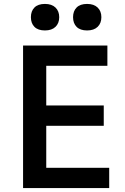

<svg xmlns="http://www.w3.org/2000/svg" viewBox="-20 -963 638 983"><path d="M264.2 -825.7Q245.1 -807.1 210 -807.1Q174.8 -807.1 156.5 -825.4Q138.2 -843.8 138.2 -875Q138.2 -906.2 156.5 -924.6Q174.8 -942.9 210 -942.9Q245.1 -942.9 264.2 -924.3Q283.2 -905.8 283.2 -875Q283.2 -844.2 264.2 -825.7ZM480 -825.7Q460.9 -807.1 425.8 -807.1Q390.6 -807.1 372.3 -825.4Q354 -843.8 354 -875Q354 -906.2 372.3 -924.6Q390.6 -942.9 425.8 -942.9Q460.9 -942.9 480 -924.3Q499 -905.8 499 -875Q499 -844.2 480 -825.7ZM539.1 0H98.1V-730H529.8V-626H216.8V-422.9H511.2V-318.8H216.8V-104H539.1Z"/></svg>

Font: Sora Medium
Style: Regular
Weight: 500
Designer: Jonathan Barnbrook, Julián Moncada
Foundry: Barnbrook Fonts
Version: Version 2.000